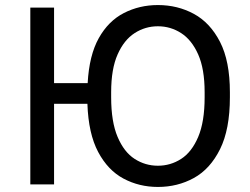

<svg xmlns="http://www.w3.org/2000/svg" viewBox="-20 -730 990 760"><path d="M100 0V-700H194V-401H327Q333 -511 371 -579Q409 -647 470.5 -678.5Q532 -710 605 -710Q683 -710 747.5 -675Q812 -640 851 -564Q890 -488 890 -365V-345Q890 -218 851 -139.5Q812 -61 747.5 -25.5Q683 10 605 10Q531 10 469 -23Q407 -56 368.5 -128.5Q330 -201 326 -319H194V0ZM605 -74Q655 -74 697 -101Q739 -128 764.5 -188Q790 -248 790 -345V-365Q790 -457 764.5 -514.5Q739 -572 697 -599Q655 -626 605 -626Q555 -626 513 -599Q471 -572 445.5 -514.5Q420 -457 420 -365V-345Q420 -248 445.5 -188Q471 -128 513 -101Q555 -74 605 -74Z"/></svg>

Font: Golos Text
Style: Regular
Weight: 400
Designer: A.Korolkova, Vitaly Kuzmin
Foundry: ParaType Ltd
Version: Version 2.004